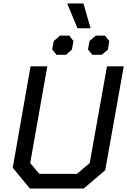

<svg xmlns="http://www.w3.org/2000/svg" viewBox="-20 -1080 729 1100"><path d="M53 -119 155 -700H251L153 -146L205 -84H421L494 -146L593 -700H689L583 -105L460 0H151ZM365 -1060H458L499 -918H424ZM279 -797 288 -845 324 -876H377L401 -845L392 -796L358 -766H304ZM484 -797 493 -845 529 -876H581L606 -845L598 -795L562 -766H509Z"/></svg>

Font: Chakra Petch Medium
Style: Italic
Weight: 500
Italic angle: -10°
Designer: Katatrad Aksorn Co.,Ltd.
Foundry: Cadson Demak Co.,Ltd.
Version: Version 1.000; ttfautohint (v1.6)